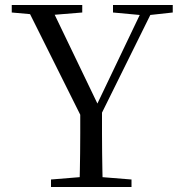

<svg xmlns="http://www.w3.org/2000/svg" viewBox="-20 -748 727 768"><path d="M184 0V-30L331 -42H357L506 -30V0ZM298 0Q299 -38 299.5 -69.5Q300 -101 300.5 -135.5Q301 -170 301 -214.5Q301 -259 301 -323H388Q388 -259 388 -214.5Q388 -170 388.5 -136Q389 -102 389.5 -70Q390 -38 391 0ZM317 -257 82 -728H180L383 -306H357L363 -320L558 -728H601L368 -257ZM27 -698V-728H309V-698L175 -687H150ZM432 -698V-728H671V-698L571 -687H551Z"/></svg>

Font: Noto Serif SC ExtraLight
Style: Regular
Weight: 400
Version: Version 2.002-H1;hotconv 1.1.0;makeotfexe 2.6.0